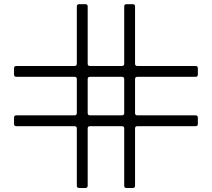

<svg xmlns="http://www.w3.org/2000/svg" viewBox="-20 -728 1040 942"><path d="M48.8 -120.1V-150.9Q48.8 -162.1 60.1 -162.1H345.7Q356.9 -162.1 356.9 -173.3V-339.8Q356.9 -351.1 345.7 -351.1H60.1Q48.8 -351.1 48.8 -362.3V-393.1Q48.8 -404.3 60.1 -404.3H345.7Q356.9 -404.3 356.9 -415.5V-696.3Q356.9 -707.5 368.2 -707.5H398.9Q410.2 -707.5 410.2 -696.3V-415.5Q410.2 -404.3 421.4 -404.3H578.1Q589.4 -404.3 589.4 -415.5V-696.3Q589.4 -707.5 600.6 -707.5H631.3Q642.6 -707.5 642.6 -696.3V-415.5Q642.6 -404.3 653.8 -404.3H939.5Q950.7 -404.3 950.7 -393.1V-362.3Q950.7 -351.1 939.5 -351.1H653.8Q642.6 -351.1 642.6 -339.8V-173.3Q642.6 -162.1 653.8 -162.1H939.5Q950.7 -162.1 950.7 -150.9V-120.1Q950.7 -108.9 939.5 -108.9H653.8Q642.6 -108.9 642.6 -97.7V183.1Q642.6 194.3 631.3 194.3H600.6Q589.4 194.3 589.4 183.1V-97.7Q589.4 -108.9 578.1 -108.9H421.4Q410.2 -108.9 410.2 -97.7V183.1Q410.2 194.3 398.9 194.3H368.2Q356.9 194.3 356.9 183.1V-97.7Q356.9 -108.9 345.7 -108.9H60.1Q48.8 -108.9 48.8 -120.1ZM410.2 -173.3Q410.2 -162.1 421.4 -162.1H578.1Q589.4 -162.1 589.4 -173.3V-339.8Q589.4 -351.1 578.1 -351.1H421.4Q410.2 -351.1 410.2 -339.8Z"/></svg>

Font: UnifrakturMaguntia19
Style: Book
Weight: 400
Designer: j. 'mach' wust, Gerrit Ansmann, Georg Duffner, based on a font by Peter Wiegel, original typeface by Carl Albert Fahrenw
Version: Version 2017-03-19